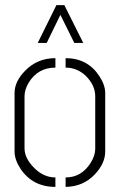

<svg xmlns="http://www.w3.org/2000/svg" viewBox="-20 -732 470 753"><path d="M127.9 -563.5 201.2 -711.9H232.4L306.6 -563.5H271.5L216.8 -673.8L163.1 -563.5ZM37.1 -137.7V-367.2Q37.1 -412.1 78.1 -454.1Q126 -503.9 197.3 -503.9V-466.8Q128.9 -466.8 92.8 -408.2Q76.2 -380.9 76.2 -354.5V-150.4Q76.2 -111.3 114.3 -73.2Q151.4 -36.1 197.3 -36.1V1Q107.4 1 59.6 -71.3Q37.1 -106.4 37.1 -137.7ZM237.3 1V-36.1Q299.8 -36.1 335.9 -93.8Q353.5 -122.1 353.5 -148.4V-354.5Q353.5 -397.5 316.4 -434.6Q282.2 -466.8 237.3 -466.8V-503.9Q324.2 -503.9 370.1 -432.6Q392.6 -398.4 392.6 -367.2V-137.7Q392.6 -91.8 352.5 -48.8Q306.6 0 237.3 1Z"/></svg>

Font: Post No Bills Jaffna Light
Style: Regular
Weight: 300
Designer: Kosala Senevirathne, Siva Puranthara, Lasantha Premarathna, Tharique Azeez
Foundry: Mooniak
Version: Version 1.220 ; ttfautohint (v1.6)